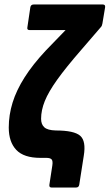

<svg xmlns="http://www.w3.org/2000/svg" viewBox="-20 -703 488 855"><path d="M209 132Q198 132 200 119L213 34Q216 14 210 7Q204 0 186 0H160Q86 0 52.5 -35.5Q19 -71 19 -135Q19 -191 36 -246Q53 -301 89.5 -358.5Q126 -416 184 -478L272 -569H112Q99 -569 102 -582L115 -670Q117 -683 130 -683H438Q450 -683 448 -670L436 -598Q435 -593 433.5 -589Q432 -585 428 -581L341 -480Q274 -403 235 -348.5Q196 -294 179.5 -253Q163 -212 163 -174Q163 -149 177.5 -136Q192 -123 228 -122Q310 -122 337 -98.5Q364 -75 353 -9L333 119Q331 132 319 132Z"/></svg>

Font: Sofia Sans Condensed Black
Style: Italic
Weight: 900
Italic angle: -9°
Version: Version 4.100